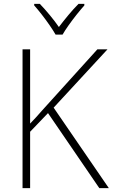

<svg xmlns="http://www.w3.org/2000/svg" viewBox="-20 -968 580 988"><path d="M540 0H491L227 -386L135 -290V0H96V-714H135V-332Q150 -348 166 -365Q182 -382 198 -401L481 -714H533L256 -414ZM414 -948V-940Q396 -920 374.5 -893Q353 -866 333.5 -838.5Q314 -811 302 -790H266Q254 -811 235 -838.5Q216 -866 195 -893Q174 -920 156 -940V-948H185Q210 -922 236.5 -890Q263 -858 283 -829Q305 -858 331.5 -890Q358 -922 384 -948Z"/></svg>

Font: Noto Sans Disp ExtLt
Style: Regular
Weight: 200
Designer: Monotype Design Team
Foundry: Monotype Imaging Inc.
Version: Version 2.000;GOOG;noto-source:20170915:90ef993387c0